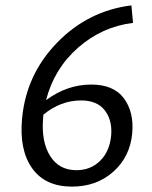

<svg xmlns="http://www.w3.org/2000/svg" viewBox="-20 -687 563 713"><path d="M319 -373Q402 -373 440 -322Q478 -271 471 -192Q463 -105 401 -49.5Q339 6 247 6Q148 6 99.5 -62Q51 -130 62 -247Q77 -410 192 -528.5Q307 -647 468 -667L474 -602Q359 -588 270 -510Q181 -432 151 -315Q229 -373 319 -373ZM393 -186Q397 -242 368.5 -278Q340 -314 281 -314Q205 -314 141 -261Q141 -258 140.5 -254Q140 -250 140 -247Q133 -161 166 -108Q199 -55 264 -55Q317 -55 352.5 -90.5Q388 -126 393 -186Z"/></svg>

Font: EauTestInfant Medium
Style: Italic
Weight: 500
Italic angle: -12°
Designer: Christian Thalmann (Catharsis Fonts)
Version: Version 0.001;PS 000.001;hotconv 1.0.88;makeotf.lib2.5.64775